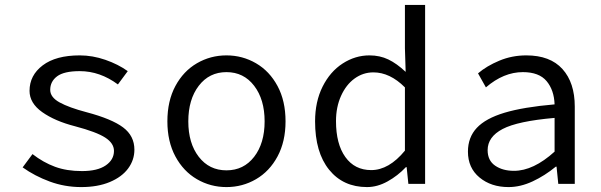

<svg xmlns="http://www.w3.org/2000/svg" viewBox="-20 -747 2440 780"><path d="M72 -67 112 -121Q156 -87 203.5 -69.5Q251 -52 313 -52Q376 -52 409.5 -75Q443 -98 443 -134Q443 -165 407.5 -188Q372 -211 285 -234Q203 -255 151.5 -291.5Q100 -328 100 -378Q100 -441 153.5 -481.5Q207 -522 304 -522Q356 -522 408 -504Q460 -486 499 -458L459 -404Q386 -458 304 -458Q240 -458 212 -437Q184 -416 184 -382Q184 -352 222 -331Q260 -310 332 -291Q434 -264 480 -229.5Q526 -195 526 -139Q526 -97 500.5 -62.5Q475 -28 426 -7.5Q377 13 310 13Q243 13 182 -9.5Q121 -32 72 -67Z M660 -254Q660 -337 692.5 -397.5Q725 -458 780 -490Q835 -522 900 -522Q965 -522 1020 -490Q1075 -458 1107.5 -397.5Q1140 -337 1140 -254Q1140 -172 1107.5 -111.5Q1075 -51 1020 -19Q965 13 900 13Q835 13 780 -19Q725 -51 692.5 -111.5Q660 -172 660 -254ZM1055 -254Q1055 -343 1012.5 -398.5Q970 -454 900 -454Q830 -454 787.5 -398.5Q745 -343 745 -254Q745 -165 787.5 -110Q830 -55 900 -55Q970 -55 1012.5 -110Q1055 -165 1055 -254Z M1260 -254Q1260 -334 1290.5 -395Q1321 -456 1372 -489Q1423 -522 1481 -522Q1523 -522 1557.5 -505.5Q1592 -489 1628 -455L1625 -551V-727H1707V0H1639L1632 -68H1629Q1596 -33 1554.5 -10Q1513 13 1471 13Q1374 13 1317 -57.5Q1260 -128 1260 -254ZM1625 -135V-392Q1564 -453 1497 -453Q1455 -453 1420.5 -428Q1386 -403 1365.5 -357.5Q1345 -312 1345 -255Q1345 -162 1383 -109Q1421 -56 1488 -56Q1560 -56 1625 -135Z M1881 -131Q1881 -189 1917 -227.5Q1953 -266 2029.5 -289Q2106 -312 2233 -323Q2231 -381 2200.5 -417.5Q2170 -454 2104 -454Q2026 -454 1954 -392L1922 -449Q1957 -479 2008.5 -500.5Q2060 -522 2118 -522Q2215 -522 2265 -466.5Q2315 -411 2315 -314V0H2248L2241 -70H2238Q2193 -33 2143.5 -10Q2094 13 2046 13Q1975 13 1928 -26Q1881 -65 1881 -131ZM2233 -131V-268Q2083 -255 2022 -223Q1961 -191 1961 -137Q1961 -95 1991.5 -74Q2022 -53 2068 -53Q2147 -53 2233 -131Z"/></svg>

Font: Office Code Pro
Style: Regular
Weight: 400
Designer: Nathan Rutzky & Paul D. Hunt
Foundry: Adobe Systems Incorporated
Version: Version 1.004